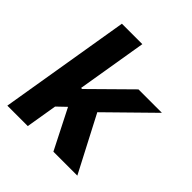

<svg xmlns="http://www.w3.org/2000/svg" viewBox="-195 -866 1005 1005"><g transform="rotate(45 307.0 -363.5)"><path d="M14.9 0H166.2L195 -173.3L244 -220.2L355.8 0H533L372.2 -308.6L613.6 -545.5H440L230.1 -338.4H222.3L286.9 -727.3H135.7Z"/></g></svg>

Font: Magic Ui Pro
Style: Bold Italic
Weight: 700
Italic angle: -9.39999°
Designer: Stefan Endress, Andreas Faust
Version: Version 1.000;FEAKit 1.0